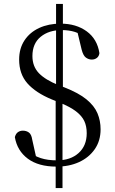

<svg xmlns="http://www.w3.org/2000/svg" viewBox="-20 -838 590 983"><path d="M269 15Q177 15 122.5 -25.5Q68 -66 56 -136Q61 -154 72 -161.5Q83 -169 97 -169Q115 -169 128 -159.5Q141 -150 145 -123L168 -20L115 -69Q153 -40 188.5 -28.5Q224 -17 272 -17Q341 -17 382.5 -54.5Q424 -92 424 -156Q424 -192 411.5 -218.5Q399 -245 369 -268Q339 -291 285 -313L245 -329Q163 -363 120.5 -411Q78 -459 78 -533Q78 -590 105.5 -631.5Q133 -673 181 -695Q229 -717 290 -717Q370 -717 424 -677.5Q478 -638 489 -566Q487 -550 476 -541.5Q465 -533 450 -533Q434 -533 420 -543Q406 -553 398 -584L374 -684L431 -636Q394 -665 363.5 -674.5Q333 -684 296 -684Q230 -684 188 -649.5Q146 -615 146 -551Q146 -498 179 -463.5Q212 -429 280 -402L309 -391Q383 -362 423 -329Q463 -296 479 -258Q495 -220 495 -176Q495 -117 465 -74Q435 -31 384.5 -8Q334 15 269 15ZM265 125V-355H300V125ZM267 -355V-818H302V-355Z"/></svg>

Font: Noto Serif SC ExtraLight
Style: Regular
Weight: 400
Version: Version 2.002-H1;hotconv 1.1.0;makeotfexe 2.6.0